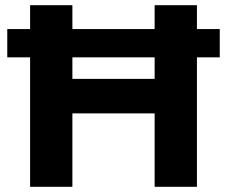

<svg xmlns="http://www.w3.org/2000/svg" viewBox="-20 -720 875 740"><path d="M576 0V-700H739V0ZM96 0V-700H259V0ZM246 -283V-416H588V-283ZM8 -499V-608H827V-499Z"/></svg>

Font: Montserrat Thin
Style: Bold
Weight: 700
Version: Version 9.000